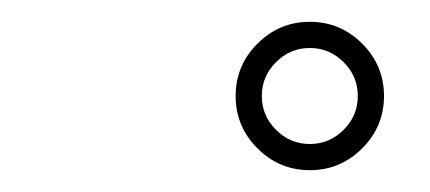

<svg xmlns="http://www.w3.org/2000/svg" viewBox="-20 -543 394 176"><path d="M308 -455Q308 -473 295 -486Q282 -499 264 -499Q246 -499 233 -486Q220 -473 220 -455Q220 -437 233 -424Q246 -411 264 -411Q282 -411 295 -424Q308 -437 308 -455ZM196 -455Q196 -483 216 -503Q236 -523 264 -523Q292 -523 312 -503Q332 -483 332 -455Q332 -427 312 -407Q292 -387 264 -387Q236 -387 216 -407Q196 -427 196 -455Z"/></svg>

Font: FRB American Cursive Light
Style: Italic
Weight: 300
Italic angle: -25°
Version: Version 2.0;Modular Font Editor K font №1